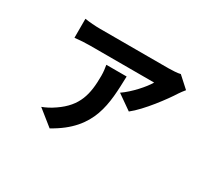

<svg xmlns="http://www.w3.org/2000/svg" viewBox="-126 -800 1253 1130"><g transform="rotate(30 500.0 -235.0)"><path d="M889 -499 815 -566C799 -561 756 -559 734 -559H270C237 -559 197 -562 166 -567V-438C203 -442 237 -444 270 -444H704C680 -402 617 -331 560 -292L660 -222C731 -277 824 -403 859 -459C865 -469 880 -488 889 -499ZM546 -394H408C412 -373 415 -347 415 -323C415 -197 394 -108 281 -31C251 -10 226 2 200 12L306 97C540 -32 540 -207 546 -394Z"/></g></svg>

Font: Noto Sans HK
Style: Bold
Weight: 700
Designer: Ryoko NISHIZUKA 西塚涼子 (kana, bopomofo & ideographs); Paul D. Hunt (Latin, Greek & Cyrillic); Sandoll Communications 산돌커뮤니
Foundry: Adobe
Version: Version 2.002;hotconv 1.0.116;makeotfexe 2.5.65601